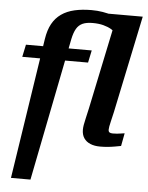

<svg xmlns="http://www.w3.org/2000/svg" viewBox="-64 -820 849 1099"><g transform="rotate(5 361.0 -270.5)"><path d="M60 -539 45 -468H423L438 -539ZM430 -696Q465 -696 491.5 -689Q518 -682 537.5 -670.5Q557 -659 570 -644L620 -713Q605 -722 584 -732Q563 -742 537 -750.5Q511 -759 481 -764Q451 -769 417 -769Q363 -769 319.5 -759Q276 -749 244 -726.5Q212 -704 192.5 -668.5Q173 -633 165 -581L41 228H153L316 -594Q324 -632 337 -654Q350 -676 372 -686Q394 -696 430 -696ZM554 -700 451 -208Q443 -172 437.5 -148.5Q432 -125 429.5 -110Q427 -95 427 -83Q427 -54 440 -34.5Q453 -15 477 -5Q501 5 533 5Q556 5 577 3Q598 1 617.5 -2.5Q637 -6 653 -9L667 -83Q658 -82 646.5 -80Q635 -78 623.5 -77Q612 -76 599 -76Q586 -76 580 -80.5Q574 -85 574 -96Q574 -103 576 -114.5Q578 -126 583 -146.5Q588 -167 595 -198L712 -757H468Z"/></g></svg>

Font: Roboto Serif SemiBold
Style: Italic
Weight: 600
Italic angle: -10°
Version: Version 1.007